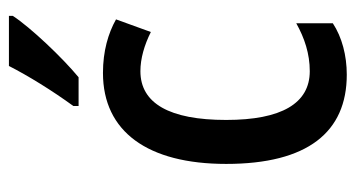

<svg xmlns="http://www.w3.org/2000/svg" viewBox="-208 -598 816 441"><g transform="rotate(-90 200.5 -378.0)"><path d="M384 -757V-766H269C246 -721 212 -666 177 -618V-606H243C288 -643 358 -717 384 -757ZM249 10C293 10 335 -1 367 -22V-106C333 -87 297 -75 257 -75C183 -75 145 -140 145 -267C145 -397 183 -464 257 -464C286 -464 317 -455 347 -440L376 -520C344 -538 303 -550 253 -550C118 -550 44 -447 44 -267C44 -80 117 10 249 10Z"/></g></svg>

Font: Noto Sans Armenian Condensed Medium
Style: Regular
Weight: 500
Width: 3
Designer: Monotype Design Team
Foundry: Monotype Imaging Inc.
Version: Version 2.008